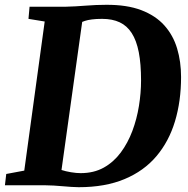

<svg xmlns="http://www.w3.org/2000/svg" viewBox="-30 -771 784 799"><path d="M93 -743H243Q283.5 -744 326.8 -747.5Q370 -751 412 -751Q498 -751.5 557.8 -728.8Q617.5 -706 654 -665.2Q690.5 -624.5 707 -569.5Q723.5 -514.5 723.5 -450.5Q723.5 -350 698.2 -266.2Q673 -182.5 621 -121Q569 -59.5 488.5 -25.8Q408 8 297.5 8Q284.5 8 267.2 6.8Q250 5.5 231 4Q212 2.5 193.5 1.2Q175 0 158 0H-9.5L-4 -47L71 -61L156 -681.5L88.5 -692.5ZM221 -28.5 208.5 -72Q209.5 -69 226.2 -63.5Q243 -58 265.5 -54.2Q288 -50.5 305.5 -50.5Q360.5 -50.5 401.8 -73.5Q443 -96.5 472.5 -136.2Q502 -176 520.8 -226Q539.5 -276 548.2 -330.2Q557 -384.5 557 -436Q557 -505 547.5 -553.8Q538 -602.5 518.2 -633.2Q498.5 -664 468 -678.2Q437.5 -692.5 395 -692.5Q370.5 -692.5 352.8 -690.2Q335 -688 323.2 -684Q311.5 -680 304 -676L315.5 -704.5Z"/></svg>

Font: Merriweather 24pt ExtraBold
Style: Italic
Weight: 800
Italic angle: -7.8°
Version: Version 2.101